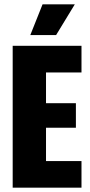

<svg xmlns="http://www.w3.org/2000/svg" viewBox="-20 -873 420 893"><path d="M39 0V-660H194V0ZM147 0V-124H359V0ZM147 -279V-393H333V-279ZM147 -536V-660H359V-536ZM241 -710H121L178 -853H328Z"/></svg>

Font: Bricolage Grotesque 48pt Condensed ExtraBold
Style: Regular
Weight: 800
Width: 3
Designer: Mathieu Triay
Foundry: Atelier Triay
Version: Version 1.001;gftools[0.9.33.dev8+g029e19f]